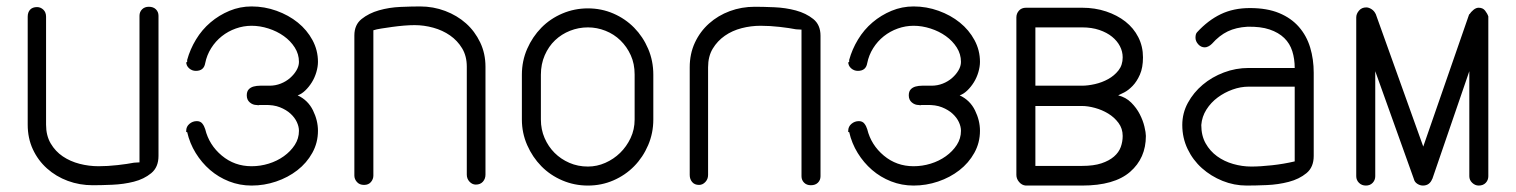

<svg xmlns="http://www.w3.org/2000/svg" viewBox="-20 -576 4706 596"><path d="M413 -527Q413 -539 421 -547Q429 -555 442 -555Q456 -555 464 -547Q472 -539 472 -527V-92Q472 -57 449.5 -38.5Q427 -20 395.5 -12Q364 -4 328.5 -2.5Q293 -1 268 -1Q227 -1 190.5 -14.5Q154 -28 126 -53Q98 -78 82 -112.5Q66 -147 66 -189V-524Q66 -538 73.5 -546Q81 -554 95 -554Q106 -554 114.5 -546Q123 -538 123 -524V-189Q123 -155 137.5 -130.5Q152 -106 175 -90.5Q198 -75 227 -67.5Q256 -60 286 -60Q314 -60 345 -63.5Q376 -67 396 -71Q398 -71 404.5 -71.5Q411 -72 413 -72Z M904 -280Q936 -265 951.5 -233.5Q967 -202 967 -170Q967 -133 949.5 -101.5Q932 -70 903 -47.5Q874 -25 837 -12.5Q800 0 761 0Q724 0 691 -13Q658 -26 632 -48.5Q606 -71 587.5 -101Q569 -131 561 -166H558V-170Q558 -183 568 -191.5Q578 -200 591 -200Q602 -200 608 -192.5Q614 -185 617 -175Q629 -126 668.5 -93Q708 -60 761 -60Q788 -60 814 -68Q840 -76 861 -91Q882 -106 895 -126Q908 -146 908 -170Q908 -183 901.5 -197Q895 -211 882 -223Q869 -235 849 -243Q829 -251 801 -250H785Q782 -249 780.5 -249.5Q779 -250 777 -250Q765 -250 755.5 -258Q746 -266 746 -280Q746 -292 752 -298.5Q758 -305 767.5 -307.5Q777 -310 788 -310H811H817Q835 -310 851.5 -316.5Q868 -323 880.5 -334Q893 -345 900.5 -358Q908 -371 908 -384Q908 -408 895 -428.5Q882 -449 861 -464Q840 -479 813.5 -487.5Q787 -496 761 -496Q736 -496 712 -487.5Q688 -479 668.5 -463.5Q649 -448 635.5 -426.5Q622 -405 617 -380Q613 -356 588 -356Q576 -356 567 -364Q558 -372 558 -384Q558 -381 561 -384V-390Q570 -423 588.5 -453.5Q607 -484 633.5 -506.5Q660 -529 692.5 -542.5Q725 -556 761 -556Q801 -556 838.5 -542.5Q876 -529 904.5 -506Q933 -483 950 -451.5Q967 -420 967 -384Q967 -369 962 -352Q957 -335 948 -320.5Q939 -306 927.5 -295Q916 -284 904 -280Z M1139 -31Q1139 -20 1131.5 -11Q1124 -2 1110 -2Q1096 -2 1088 -11Q1080 -20 1080 -31V-466Q1080 -499 1102.5 -517Q1125 -535 1156.5 -544Q1188 -553 1223 -554.5Q1258 -556 1284 -556Q1325 -556 1362 -542Q1399 -528 1426.5 -503.5Q1454 -479 1470.5 -444.5Q1487 -410 1487 -369V-34Q1487 -21 1479 -12Q1471 -3 1457 -3Q1446 -3 1437.5 -12Q1429 -21 1429 -34V-369Q1429 -402 1414.5 -426Q1400 -450 1377 -466Q1354 -482 1325 -490Q1296 -498 1267 -498Q1252 -498 1234 -496.5Q1216 -495 1198 -492.5Q1180 -490 1164 -487.5Q1148 -485 1139 -482Z M1600 -344Q1600 -387 1616.5 -424.5Q1633 -462 1660.5 -490Q1688 -518 1725.5 -534Q1763 -550 1805 -550Q1847 -550 1884 -534Q1921 -518 1948.5 -490Q1976 -462 1992 -424.5Q2008 -387 2008 -344V-205Q2008 -163 1992 -125.5Q1976 -88 1948.5 -60Q1921 -32 1884 -16Q1847 0 1805 0Q1763 0 1725.5 -16Q1688 -32 1660.5 -60Q1633 -88 1616.5 -125.5Q1600 -163 1600 -205ZM1659 -205Q1659 -174 1670.5 -147.5Q1682 -121 1701.5 -101.5Q1721 -82 1747.5 -70.5Q1774 -59 1805 -59Q1833 -59 1859 -70.5Q1885 -82 1905 -101.5Q1925 -121 1937.5 -147.5Q1950 -174 1950 -205V-345Q1950 -378 1938 -404.5Q1926 -431 1906 -450.5Q1886 -470 1859.5 -480.5Q1833 -491 1805 -491Q1776 -491 1749.5 -480.5Q1723 -470 1703 -451Q1683 -432 1671 -404.5Q1659 -377 1659 -344Z M2468 -484Q2466 -484 2460.5 -484.5Q2455 -485 2451 -485Q2431 -489 2400.5 -492.5Q2370 -496 2341 -496Q2311 -496 2282 -488.5Q2253 -481 2230 -465Q2207 -449 2192.5 -425Q2178 -401 2178 -367V-33Q2178 -20 2169.5 -11Q2161 -2 2150 -2Q2136 -2 2128.5 -11Q2121 -20 2121 -33V-367Q2121 -409 2137 -443.5Q2153 -478 2181 -503Q2209 -528 2245.5 -541.5Q2282 -555 2323 -555Q2348 -555 2383.5 -553.5Q2419 -552 2450.5 -543.5Q2482 -535 2504.5 -517Q2527 -499 2527 -465V-29Q2527 -17 2519 -9Q2511 -1 2497 -1Q2484 -1 2476 -9Q2468 -17 2468 -29Z M2959 -280Q2991 -265 3006.5 -233.5Q3022 -202 3022 -170Q3022 -133 3004.5 -101.5Q2987 -70 2958 -47.5Q2929 -25 2892 -12.5Q2855 0 2816 0Q2779 0 2746 -13Q2713 -26 2687 -48.5Q2661 -71 2642.5 -101Q2624 -131 2616 -166H2613V-170Q2613 -183 2623 -191.5Q2633 -200 2646 -200Q2657 -200 2663 -192.5Q2669 -185 2672 -175Q2684 -126 2723.5 -93Q2763 -60 2816 -60Q2843 -60 2869 -68Q2895 -76 2916 -91Q2937 -106 2950 -126Q2963 -146 2963 -170Q2963 -183 2956.5 -197Q2950 -211 2937 -223Q2924 -235 2904 -243Q2884 -251 2856 -250H2840Q2837 -249 2835.5 -249.5Q2834 -250 2832 -250Q2820 -250 2810.5 -258Q2801 -266 2801 -280Q2801 -292 2807 -298.5Q2813 -305 2822.5 -307.5Q2832 -310 2843 -310H2866H2872Q2890 -310 2906.5 -316.5Q2923 -323 2935.5 -334Q2948 -345 2955.5 -358Q2963 -371 2963 -384Q2963 -408 2950 -428.5Q2937 -449 2916 -464Q2895 -479 2868.5 -487.5Q2842 -496 2816 -496Q2791 -496 2767 -487.5Q2743 -479 2723.5 -463.5Q2704 -448 2690.5 -426.5Q2677 -405 2672 -380Q2668 -356 2643 -356Q2631 -356 2622 -364Q2613 -372 2613 -384Q2613 -381 2616 -384V-390Q2625 -423 2643.5 -453.5Q2662 -484 2688.5 -506.5Q2715 -529 2747.5 -542.5Q2780 -556 2816 -556Q2856 -556 2893.5 -542.5Q2931 -529 2959.5 -506Q2988 -483 3005 -451.5Q3022 -420 3022 -384Q3022 -369 3017 -352Q3012 -335 3003 -320.5Q2994 -306 2982.5 -295Q2971 -284 2959 -280Z M3135 -522Q3135 -534 3143 -543Q3151 -552 3165 -552H3339Q3379 -552 3413.5 -540.5Q3448 -529 3473.5 -509Q3499 -489 3513.5 -460.5Q3528 -432 3528 -398Q3528 -366 3518.5 -344.5Q3509 -323 3496 -309.5Q3483 -296 3470.5 -289.5Q3458 -283 3451 -280Q3475 -274 3491.5 -257.5Q3508 -241 3518 -221.5Q3528 -202 3532.5 -183Q3537 -164 3537 -154Q3537 -85 3488 -42.5Q3439 0 3339 0H3164Q3152 -1 3143.5 -11Q3135 -21 3135 -33ZM3194 -247V-61H3339Q3375 -61 3399 -69Q3423 -77 3438 -90Q3453 -103 3459 -119.5Q3465 -136 3465 -154Q3465 -177 3452 -194.5Q3439 -212 3420 -223.5Q3401 -235 3379 -241Q3357 -247 3339 -247ZM3339 -310Q3357 -310 3379 -315Q3401 -320 3420 -330.5Q3439 -341 3452 -357.5Q3465 -374 3465 -398Q3465 -416 3456.5 -432.5Q3448 -449 3432 -462Q3416 -475 3392.5 -483Q3369 -491 3339 -491H3194V-310Z M3999 -365Q3999 -393 3991.5 -417Q3984 -441 3966.5 -458Q3949 -475 3921 -484.5Q3893 -494 3852 -493Q3817 -491 3791 -478.5Q3765 -466 3742 -440Q3737 -435 3731 -432Q3725 -429 3720 -429Q3708 -429 3699.5 -438.5Q3691 -448 3691 -459Q3691 -471 3696 -476Q3730 -513 3769.5 -532Q3809 -551 3860 -551Q3913 -551 3950.5 -535.5Q3988 -520 4012 -492.5Q4036 -465 4047 -428.5Q4058 -392 4058 -350V-92Q4058 -57 4035.5 -38.5Q4013 -20 3980.5 -11.5Q3948 -3 3912.5 -1.5Q3877 0 3850 0Q3811 0 3775 -14.5Q3739 -29 3711 -54Q3683 -79 3666.5 -113.5Q3650 -148 3650 -188Q3650 -225 3667.5 -257Q3685 -289 3713.5 -313Q3742 -337 3779 -351Q3816 -365 3856 -365ZM3999 -307H3856Q3831 -307 3806 -298Q3781 -289 3760 -273.5Q3739 -258 3725 -236Q3711 -214 3709 -188Q3709 -155 3722.5 -131Q3736 -107 3758 -91Q3780 -75 3808 -67Q3836 -59 3864 -59Q3892 -59 3928.5 -63Q3965 -67 3999 -75Z M4190 -522Q4190 -533 4198.5 -543Q4207 -553 4221 -553Q4229 -553 4237.5 -547.5Q4246 -542 4250 -533V-534L4398 -121L4541 -533V-531Q4546 -539 4554 -545.5Q4562 -552 4570 -552Q4583 -552 4590 -543Q4597 -534 4600 -525V-29Q4600 -17 4592 -8.5Q4584 0 4570 0Q4559 0 4550 -8.5Q4541 -17 4541 -29V-355L4426 -20V-21Q4418 0 4397 0Q4388 0 4379.5 -5.5Q4371 -11 4369 -20L4249 -355V-29Q4249 -17 4241 -8.5Q4233 0 4220 0Q4207 0 4198.5 -8.5Q4190 -17 4190 -29Z"/></svg>

Font: VDS
Style: Thin
Weight: 100
Width: 0
Designer: artmaker
Foundry: artmaker
Version: Version 1.000 2012 initial release